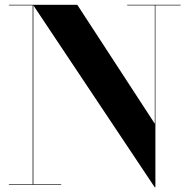

<svg xmlns="http://www.w3.org/2000/svg" viewBox="-20 -770 789 800"><path d="M119 -750V-2.5H235V0H17V-2.5H116V-747.5H17V-750ZM732.5 -750V-747.5H627.5V10H624.5L117.5 -750H302L625 -254.5V-747.5H510V-750Z"/></svg>

Font: Bodoni Moda 72pt
Style: Bold
Weight: 700
Designer: Owen Earl
Foundry: indestructible type
Version: Version 2.004